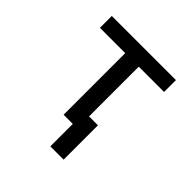

<svg xmlns="http://www.w3.org/2000/svg" viewBox="-180 -661 961 961"><g transform="rotate(45 300.0 -180.5)"><path d="M411 159H317V0H252V-436H73V-520H527V-436H348V-84H411Z"/></g></svg>

Font: Iosevka Custom Medium Extended
Style: Regular
Weight: 500
Width: 7
Monospace: yes
Designer: Belleve Invis
Foundry: Belleve Invis
Version: Version 11.2.4; ttfautohint (v1.8.4)